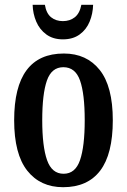

<svg xmlns="http://www.w3.org/2000/svg" viewBox="-20 -770 529 800"><path d="M243 10Q148 10 93.5 -59Q39 -128 39 -269Q39 -547 246 -547Q341 -547 395.5 -478.5Q450 -410 450 -269Q450 -128 397.5 -59Q345 10 243 10ZM245 -46Q294 -46 313.5 -103Q333 -160 333 -269Q333 -379 313.5 -434.5Q294 -490 244 -490Q195 -490 175.5 -434.5Q156 -379 156 -269Q156 -160 176 -103Q196 -46 245 -46ZM242 -606Q201 -606 173 -626.5Q145 -647 131 -680Q117 -713 116 -750H167Q173 -714 193 -698Q213 -682 242 -682Q271 -682 291.5 -698Q312 -714 319 -750H368Q367 -713 353.5 -680Q340 -647 312 -626.5Q284 -606 242 -606Z"/></svg>

Font: Noto Serif ExtraCondensed SemiBold
Style: Regular
Weight: 600
Width: 2
Designer: Monotype Design Team
Foundry: Monotype Imaging Inc.
Version: Version 2.015; ttfautohint (v1.8.4.7-5d5b)